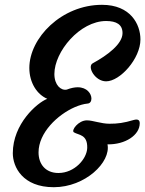

<svg xmlns="http://www.w3.org/2000/svg" viewBox="-20 -780 609 805"><path d="M33.7 -137.7C33.7 -80.1 74.7 4.9 205.6 4.9C337.4 4.9 445.8 -100.1 430.7 -174.8C504.9 -173.3 565.9 -213.4 565.9 -263.2C565.9 -275.9 559.1 -282.2 540.5 -276.9C499 -264.6 474.1 -261.2 439 -261.2C403.3 -261.2 369.6 -275.4 344.2 -275.4C308.6 -275.4 276.9 -232.9 290 -225.1C310.1 -212.9 347.2 -216.8 345.7 -159.7C344.2 -113.8 292.5 -54.7 225.1 -54.7C170.4 -54.7 141.6 -92.3 141.6 -141.1C141.6 -222.7 220.2 -298.8 294.4 -331.1C313 -338.9 330.6 -344.2 346.7 -345.7C357.9 -346.2 363.3 -355.5 363.3 -366.7C363.3 -386.7 345.2 -414.1 305.7 -414.1C293 -414.1 277.3 -411.1 259.8 -404.3C235.4 -399.4 208 -423.3 208 -469.7C208 -563.5 314.9 -691.9 424.8 -691.9C468.3 -691.9 493.7 -677.2 493.7 -641.1C493.7 -595.7 430.7 -548.3 368.7 -514.6C344.2 -501 377.9 -439 424.8 -439C483.4 -439 568.8 -534.2 568.8 -614.7C568.8 -678.2 527.3 -759.8 407.7 -759.8C237.8 -759.8 103 -620.6 103 -495.1C103 -433.1 135.3 -383.8 178.2 -365.7C135.3 -349.1 33.7 -260.7 33.7 -137.7Z"/></svg>

Font: Courgette
Style: Regular
Weight: 400
Designer: Karolina Lach
Foundry: Karolina Lach
Version: Version 1.002